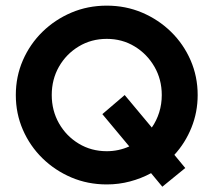

<svg xmlns="http://www.w3.org/2000/svg" viewBox="-20 -658 776 698"><path d="M570.1 20.8 529.2 -28.5Q493.1 -9 452.4 1.7Q411.8 12.5 368.1 12.5Q299.3 12.5 239.6 -12.8Q179.9 -38.2 134.4 -82.6Q88.9 -127.1 63.2 -186.1Q37.5 -245.1 37.5 -312.5Q37.5 -379.9 63.2 -438.9Q88.9 -497.9 134.4 -542.4Q179.9 -586.8 239.6 -612.2Q299.3 -637.5 368.1 -637.5Q436.8 -637.5 496.5 -612.2Q556.2 -586.8 601.7 -542.4Q647.2 -497.9 672.9 -438.9Q698.6 -379.9 698.6 -312.5Q698.6 -250 676 -194.1Q653.5 -138.2 613.9 -95.1L653.5 -47.2Q653.5 -47.2 570.1 20.8ZM433.3 -312.5 531.9 -194.4Q549.3 -219.4 558.7 -249.3Q568.1 -279.2 568.1 -312.5Q568.1 -369.4 541.3 -415.6Q514.6 -461.8 469.4 -489.2Q424.3 -516.7 368.1 -516.7Q311.8 -516.7 266.3 -489.2Q220.8 -461.8 194.4 -415.6Q168.1 -369.4 168.1 -312.5Q168.1 -256.2 194.4 -209.7Q220.8 -163.2 266.3 -135.8Q311.8 -108.3 368.1 -108.3Q411.1 -108.3 450 -125.7L352.1 -243.1Q352.1 -243.1 433.3 -312.5Z"/></svg>

Font: co2trust
Style: Bold
Weight: 700
Designer: Kristian Moeller
Foundry: Dicotype
Version: Version 1.000